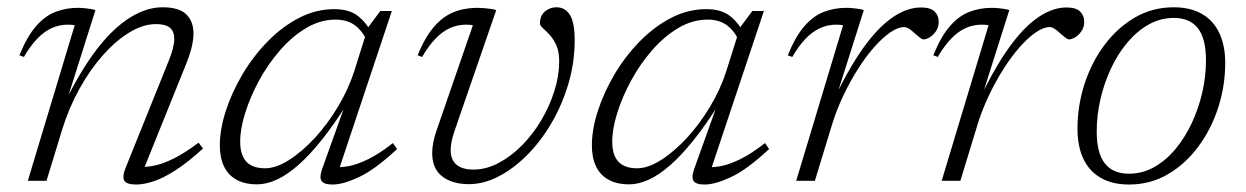

<svg xmlns="http://www.w3.org/2000/svg" viewBox="-20 -484 3336 514"><path d="M44 -331.5 32 -336Q52.5 -386.5 76.5 -414Q100.5 -441.5 128.5 -452.2Q156.5 -463 188.5 -463Q197 -463 205.2 -462.2Q213.5 -461.5 221.5 -460.2Q229.5 -459 235.5 -457L163 -227.5H162.5Q194.5 -290 226.5 -335Q258.5 -380 290.5 -408.5Q322.5 -437 353.8 -450.8Q385 -464.5 415.5 -464.5Q459.5 -464.5 478.8 -445.5Q498 -426.5 498 -394.5Q498 -377 492.5 -355.2Q487 -333.5 476 -307L360.5 -20.5L352.5 -37.5Q371 -36 393.8 -40.8Q416.5 -45.5 445.8 -60Q475 -74.5 511.5 -102L523.5 -86.5Q483 -49.5 450 -28.2Q417 -7 390.8 1.5Q364.5 10 344.5 10Q319 10 312.8 -0.5Q306.5 -11 317 -36.5L431 -319.5Q439 -339 442.8 -354Q446.5 -369 446.5 -380Q446.5 -400 434.8 -409.8Q423 -419.5 397.5 -419.5Q363.5 -419.5 327 -397.5Q290.5 -375.5 256 -336.8Q221.5 -298 193.2 -247.2Q165 -196.5 147 -139L104.5 0H54.5L180 -416.5Q177 -417 172.5 -417.5Q168 -418 162 -418Q139 -418 118.5 -408.8Q98 -399.5 79.5 -380.2Q61 -361 44 -331.5Z M842.5 -32 904 -203.5H907.5Q873 -149 841 -109Q809 -69 779 -42.5Q749 -16 721.2 -3.2Q693.5 9.5 668.5 9.5Q635.5 9.5 613.2 -2.8Q591 -15 579.8 -38.2Q568.5 -61.5 568.5 -94.5Q568.5 -137.5 584.5 -187Q600.5 -236.5 629 -284.8Q657.5 -333 696 -372.5Q734.5 -412 780 -435.8Q825.5 -459.5 875 -459.5Q915.5 -459.5 939.2 -440.5Q963 -421.5 978 -389.5L964 -371Q951.5 -400 930.8 -415.8Q910 -431.5 878.5 -431.5Q837.5 -431.5 799.8 -409Q762 -386.5 729.8 -349.5Q697.5 -312.5 673.8 -268.8Q650 -225 636.5 -182Q623 -139 623 -105Q623 -69 639.5 -51.2Q656 -33.5 689.5 -33.5Q719 -33.5 754 -55.8Q789 -78 823.2 -115.2Q857.5 -152.5 885.5 -199.5Q913.5 -246.5 929 -295.5L965 -410L998 -454.5H1029L884 -20L872 -37Q890 -35 913.2 -39.2Q936.5 -43.5 966 -58Q995.5 -72.5 1032 -101L1043 -85Q984 -30 941.2 -10Q898.5 10 870.5 10Q846.5 10 840.5 0Q834.5 -10 842.5 -32Z M1518.5 -376.5Q1518.5 -317 1501.8 -260.2Q1485 -203.5 1456.5 -154.8Q1428 -106 1391.5 -69.2Q1355 -32.5 1315 -11.8Q1275 9 1235.5 9Q1190.5 9 1163.8 -11.8Q1137 -32.5 1137 -74.5Q1137 -102 1149.5 -137L1246 -416.5Q1243 -417 1238.5 -417.5Q1234 -418 1228 -418Q1205 -418 1184.5 -408.8Q1164 -399.5 1145.5 -380.2Q1127 -361 1110 -331.5L1098 -336Q1113.5 -374 1131.2 -398.8Q1149 -423.5 1169 -437.5Q1189 -451.5 1211.5 -457.2Q1234 -463 1259 -463Q1267.5 -463 1276.5 -462.2Q1285.5 -461.5 1294 -460.2Q1302.5 -459 1308.5 -457L1197 -134Q1192 -119 1189.2 -106.2Q1186.5 -93.5 1186.5 -83Q1186.5 -55.5 1202.5 -42.8Q1218.5 -30 1247 -30Q1281.5 -30 1315 -47.8Q1348.5 -65.5 1377.8 -95.2Q1407 -125 1429.2 -162.5Q1451.5 -200 1464.2 -240.8Q1477 -281.5 1477 -320Q1477 -346.5 1469.2 -363.2Q1461.5 -380 1451.2 -391Q1441 -402 1433.2 -408.8Q1425.5 -415.5 1425.5 -421.5Q1425.5 -442 1438.8 -453.2Q1452 -464.5 1469.5 -464.5Q1493 -464.5 1505.8 -444Q1518.5 -423.5 1518.5 -376.5Z M1838.5 -32 1900 -203.5H1903.5Q1869 -149 1837 -109Q1805 -69 1775 -42.5Q1745 -16 1717.2 -3.2Q1689.5 9.5 1664.5 9.5Q1631.5 9.5 1609.2 -2.8Q1587 -15 1575.8 -38.2Q1564.5 -61.5 1564.5 -94.5Q1564.5 -137.5 1580.5 -187Q1596.5 -236.5 1625 -284.8Q1653.5 -333 1692 -372.5Q1730.5 -412 1776 -435.8Q1821.5 -459.5 1871 -459.5Q1911.5 -459.5 1935.2 -440.5Q1959 -421.5 1974 -389.5L1960 -371Q1947.5 -400 1926.8 -415.8Q1906 -431.5 1874.5 -431.5Q1833.5 -431.5 1795.8 -409Q1758 -386.5 1725.8 -349.5Q1693.5 -312.5 1669.8 -268.8Q1646 -225 1632.5 -182Q1619 -139 1619 -105Q1619 -69 1635.5 -51.2Q1652 -33.5 1685.5 -33.5Q1715 -33.5 1750 -55.8Q1785 -78 1819.2 -115.2Q1853.5 -152.5 1881.5 -199.5Q1909.5 -246.5 1925 -295.5L1961 -410L1994 -454.5H2025L1880 -20L1868 -37Q1886 -35 1909.2 -39.2Q1932.5 -43.5 1962 -58Q1991.5 -72.5 2028 -101L2039 -85Q1980 -30 1937.2 -10Q1894.5 10 1866.5 10Q1842.5 10 1836.5 0Q1830.5 -10 1838.5 -32Z M2237 -416.5Q2234 -417 2229.5 -417.5Q2225 -418 2219 -418Q2196 -418 2175.5 -408.8Q2155 -399.5 2136.5 -380.2Q2118 -361 2101 -331.5L2089 -336Q2109.5 -386.5 2133.5 -414Q2157.5 -441.5 2185.5 -452.2Q2213.5 -463 2245.5 -463Q2254 -463 2262.5 -462.2Q2271 -461.5 2279 -460.2Q2287 -459 2292.5 -457L2225.5 -245.5H2226Q2263.5 -320 2300.5 -368.5Q2337.5 -417 2374 -440.5Q2410.5 -464 2445.5 -464Q2471 -464 2482 -453.2Q2493 -442.5 2493 -425.5Q2493 -411.5 2486 -401Q2479 -390.5 2469.5 -384.5Q2460 -378.5 2452 -378.5Q2449 -378.5 2443 -383Q2437 -387.5 2429.5 -394Q2422.5 -401 2414.8 -406.2Q2407 -411.5 2400.5 -411.5Q2384 -411.5 2363.2 -397.2Q2342.5 -383 2320.2 -357.8Q2298 -332.5 2277 -299.5Q2256 -266.5 2238.2 -229.2Q2220.5 -192 2208.5 -154L2161.5 0H2111.5Z M2626.5 -416.5Q2623.5 -417 2619 -417.5Q2614.5 -418 2608.5 -418Q2585.5 -418 2565 -408.8Q2544.5 -399.5 2526 -380.2Q2507.5 -361 2490.5 -331.5L2478.5 -336Q2499 -386.5 2523 -414Q2547 -441.5 2575 -452.2Q2603 -463 2635 -463Q2643.5 -463 2652 -462.2Q2660.5 -461.5 2668.5 -460.2Q2676.5 -459 2682 -457L2615 -245.5H2615.5Q2653 -320 2690 -368.5Q2727 -417 2763.5 -440.5Q2800 -464 2835 -464Q2860.5 -464 2871.5 -453.2Q2882.5 -442.5 2882.5 -425.5Q2882.5 -411.5 2875.5 -401Q2868.5 -390.5 2859 -384.5Q2849.5 -378.5 2841.5 -378.5Q2838.5 -378.5 2832.5 -383Q2826.5 -387.5 2819 -394Q2812 -401 2804.2 -406.2Q2796.5 -411.5 2790 -411.5Q2773.5 -411.5 2752.8 -397.2Q2732 -383 2709.8 -357.8Q2687.5 -332.5 2666.5 -299.5Q2645.5 -266.5 2627.8 -229.2Q2610 -192 2598 -154L2551 0H2501Z M3122 -464.5Q3166.5 -464.5 3197.2 -447Q3228 -429.5 3244 -396Q3260 -362.5 3260 -315.5Q3260 -254 3241.2 -196Q3222.5 -138 3188 -91.5Q3153.5 -45 3106.5 -17.5Q3059.5 10 3002.5 10Q2958 10 2927 -7.8Q2896 -25.5 2880.2 -59Q2864.5 -92.5 2864.5 -139.5Q2864.5 -200.5 2883.2 -258.8Q2902 -317 2936.5 -363.2Q2971 -409.5 3018 -437Q3065 -464.5 3122 -464.5ZM3002 -19Q3038.5 -19 3070 -36.8Q3101.5 -54.5 3127 -85.2Q3152.5 -116 3170.8 -155.2Q3189 -194.5 3198.8 -237.2Q3208.5 -280 3208.5 -322Q3208.5 -381 3186.8 -408.5Q3165 -436 3122.5 -436Q3086 -436 3054.5 -418Q3023 -400 2997.5 -369.5Q2972 -339 2953.8 -299.8Q2935.5 -260.5 2925.8 -217.5Q2916 -174.5 2916 -132.5Q2916 -74 2937.8 -46.5Q2959.5 -19 3002 -19Z"/></svg>

Font: Newsreader Light
Style: Italic
Weight: 300
Italic angle: -17°
Designer: Hugues Gentile
Foundry: Production Type
Version: Version 1.003